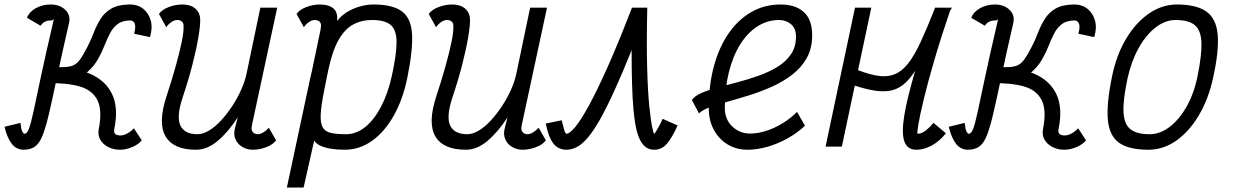

<svg xmlns="http://www.w3.org/2000/svg" viewBox="-71 -652 5491 854"><path d="M34 14Q2 14 -18.5 -12.2Q-39 -38.5 -51 -88L20 -105.5Q22.5 -78.5 27.8 -67.8Q33 -57 38 -57Q49 -57 57.5 -78.8Q66 -100.5 78 -156.2Q90 -212 111 -311Q132 -410 168 -564.5Q169.5 -569.5 169 -568.2Q168.5 -567 165.5 -564Q162.5 -561 154 -561Q141 -561 129.5 -555.8Q118 -550.5 109.5 -537.5L49 -573Q59.5 -600 89 -616Q118.5 -632 154 -632Q195 -632 219.5 -608.2Q244 -584.5 236 -549.5Q203.5 -408.5 182.8 -309.8Q162 -211 147.2 -147.8Q132.5 -84.5 118.2 -49Q104 -13.5 84.2 0.2Q64.5 14 34 14ZM463 14Q434 14 410.5 2Q387 -10 375.2 -30.5Q363.5 -51 368 -76.5H437Q434.5 -61 442.8 -55.2Q451 -49.5 465 -49.5Q480 -49.5 496.5 -59Q513 -68.5 524.5 -81.5L559.5 -28Q546.5 -10.5 518 1.8Q489.5 14 463 14ZM368 -76.5Q385 -162.5 361.8 -207.5Q338.5 -252.5 281 -268.2Q223.5 -284 136.5 -282L152 -352.5Q256.5 -354.5 327.2 -324.8Q398 -295 427.5 -233.5Q457 -172 437 -76.5ZM136.5 -283 152 -352.5Q191.5 -352.5 215.5 -353.5Q239.5 -354.5 255.2 -361.5Q271 -368.5 284.8 -387.2Q298.5 -406 317 -442Q333.5 -473.5 346 -506.5Q358.5 -539.5 376 -567.5Q393.5 -595.5 423.2 -613.2Q453 -631 503 -632Q540.5 -633 565.5 -613.2Q590.5 -593.5 599.5 -560.5Q608.5 -527.5 596 -487L525.5 -502Q534 -533 528 -547.5Q522 -562 505.5 -561Q471.5 -560 451.2 -544.2Q431 -528.5 417.8 -503Q404.5 -477.5 392.8 -447.2Q381 -417 364 -387.5Q347 -358 319.8 -333.5Q292.5 -309 248.2 -295Q204 -281 136.5 -283Z M668.5 -531 636 -590Q650 -609.5 680 -620.8Q710 -632 740 -632Q776.5 -632 797.8 -613.8Q819 -595.5 819.5 -565Q820 -537 811.2 -485.2Q802.5 -433.5 785 -365Q767.5 -296.5 741 -217.5Q713 -132 731.5 -93.5Q750 -55 807 -55Q832 -55 859.5 -71.8Q887 -88.5 913.2 -117.2Q939.5 -146 962.5 -181Q985.5 -216 1002.2 -253.8Q1019 -291.5 1026 -326L1087 -618H1162L1050 -97Q1049.5 -93 1048.5 -88Q1047.5 -83 1048 -78.5Q1049 -67.5 1056.8 -61.2Q1064.5 -55 1076 -55Q1085.5 -55 1097 -61.2Q1108.5 -67.5 1125 -83.5L1157 -28Q1143.5 -9 1113.5 2.5Q1083.5 14 1053 14Q1027.5 14 1006.2 1.2Q985 -11.5 975.8 -34Q966.5 -56.5 975 -85.5L986.5 -130Q943.5 -64 897 -25Q850.5 14 801 14Q700 14 665.2 -45.8Q630.5 -105.5 670 -225Q693 -294.5 710.2 -356.2Q727.5 -418 737.2 -465.2Q747 -512.5 745.5 -539Q745 -550.5 737.2 -556.8Q729.5 -563 717 -563Q705 -563 692 -554.5Q679 -546 668.5 -531Z M1590 -632Q1676 -632 1717 -601.2Q1758 -570.5 1761.8 -499.2Q1765.5 -428 1740.5 -305Q1721.5 -211.5 1681.2 -139.2Q1641 -67 1585 -26.5Q1529 14 1462 14Q1429 14 1401 9.5Q1373 5 1353.8 -4Q1334.5 -13 1326.5 -27L1279.5 182H1205L1305 -286.5Q1306 -292 1307.5 -298.5Q1309 -305 1311 -313Q1312 -317 1313 -322.5Q1314 -328 1316 -334.5L1355 -521Q1355.5 -526 1356 -530.8Q1356.5 -535.5 1357 -539.5Q1356.5 -550.5 1349 -556.8Q1341.5 -563 1329 -563Q1317 -563 1304 -554.5Q1291 -546 1280.5 -531L1248 -590Q1262 -609.5 1292 -620.8Q1322 -632 1352 -632Q1390 -632 1411 -615.5Q1432 -599 1428.5 -558.5Q1446.5 -582.5 1473.2 -598.8Q1500 -615 1530.5 -623.5Q1561 -632 1590 -632ZM1671.5 -313Q1693 -411 1692.8 -465.2Q1692.5 -519.5 1666.5 -541.2Q1640.5 -563 1584 -563Q1536 -563 1498.5 -542.2Q1461 -521.5 1433.5 -471.8Q1406 -422 1388 -335L1371.5 -252Q1357.5 -184.5 1355.5 -144.8Q1353.5 -105 1364.2 -85.8Q1375 -66.5 1400.8 -60.8Q1426.5 -55 1468 -55Q1514 -55 1554 -87.5Q1594 -120 1624.2 -178.2Q1654.5 -236.5 1671.5 -313Z M1868.5 -531 1836 -590Q1850 -609.5 1880 -620.8Q1910 -632 1940 -632Q1976.5 -632 1997.8 -613.8Q2019 -595.5 2019.5 -565Q2020 -537 2011.2 -485.2Q2002.5 -433.5 1985 -365Q1967.5 -296.5 1941 -217.5Q1913 -132 1931.5 -93.5Q1950 -55 2007 -55Q2032 -55 2059.5 -71.8Q2087 -88.5 2113.2 -117.2Q2139.5 -146 2162.5 -181Q2185.5 -216 2202.2 -253.8Q2219 -291.5 2226 -326L2287 -618H2362L2250 -97Q2249.5 -93 2248.5 -88Q2247.5 -83 2248 -78.5Q2249 -67.5 2256.8 -61.2Q2264.5 -55 2276 -55Q2285.5 -55 2297 -61.2Q2308.5 -67.5 2325 -83.5L2357 -28Q2343.5 -9 2313.5 2.5Q2283.5 14 2253 14Q2227.5 14 2206.2 1.2Q2185 -11.5 2175.8 -34Q2166.5 -56.5 2175 -85.5L2186.5 -130Q2143.5 -64 2097 -25Q2050.5 14 2001 14Q1900 14 1865.2 -45.8Q1830.5 -105.5 1870 -225Q1893 -294.5 1910.2 -356.2Q1927.5 -418 1937.2 -465.2Q1947 -512.5 1945.5 -539Q1945 -550.5 1937.2 -556.8Q1929.5 -563 1917 -563Q1905 -563 1892 -554.5Q1879 -546 1868.5 -531Z M2876.5 -123.5 2943 -94Q2916.5 -36 2894 -11Q2871.5 14 2838 14Q2799 14 2777 -27.2Q2755 -68.5 2746.5 -165.5Q2738 -262.5 2738.5 -429Q2696 -323.5 2661.2 -247.5Q2626.5 -171.5 2597.8 -120.8Q2569 -70 2544 -40.5Q2519 -11 2495.8 1.5Q2472.5 14 2449 14Q2411 14 2389.5 -14.8Q2368 -43.5 2356.5 -102.5L2427.5 -117Q2434 -90 2437.8 -77Q2441.5 -64 2444.2 -60.5Q2447 -57 2449 -57Q2462.5 -57 2487.5 -87Q2512.5 -117 2548.8 -183.2Q2585 -249.5 2632.8 -356.5Q2680.5 -463.5 2740 -618H2808Q2804.5 -458.5 2807.5 -350.5Q2810.5 -242.5 2817.2 -177.8Q2824 -113 2830.2 -85Q2836.5 -57 2838 -57Q2840.5 -57 2846.2 -66.2Q2852 -75.5 2860.2 -90.5Q2868.5 -105.5 2876.5 -123.5Z M3474 -154.5 3509.5 -93Q3476 -61 3432.5 -36.8Q3389 -12.5 3342.8 0.8Q3296.5 14 3254 14Q3204.5 14 3165.5 -9.5Q3126.5 -33 3104 -74.8Q3081.5 -116.5 3081.5 -170.5Q3081.5 -273.5 3104.5 -358Q3127.5 -442.5 3170 -503.8Q3212.5 -565 3271 -598.5Q3329.5 -632 3401 -632Q3467.5 -632 3504.5 -598.2Q3541.5 -564.5 3541.5 -495Q3541.5 -437 3517.5 -394.2Q3493.5 -351.5 3453.5 -320.5Q3413.5 -289.5 3364.2 -267.2Q3315 -245 3264 -229Q3213 -213 3166.5 -200Q3120 -187 3086 -174.8Q3052 -162.5 3038 -147.5L3006.5 -207Q3019 -225.5 3049.8 -238.8Q3080.5 -252 3122.8 -263.2Q3165 -274.5 3212.2 -287Q3259.5 -299.5 3305 -315.8Q3350.5 -332 3387.8 -355Q3425 -378 3447.2 -410.8Q3469.5 -443.5 3469.5 -489.5Q3469.5 -525.5 3447.5 -544.2Q3425.5 -563 3395 -563Q3342.5 -563 3298.2 -534.8Q3254 -506.5 3221.5 -454.8Q3189 -403 3171 -331Q3153 -259 3153 -171.5Q3153 -121 3186 -89.5Q3219 -58 3265 -58Q3300 -58 3337.8 -70.2Q3375.5 -82.5 3411.2 -104.5Q3447 -126.5 3474 -154.5Z M3673.5 0H3601L3732 -618H3804.5ZM4081 -105.5 4136.5 -59Q4107 -23 4072.8 -4.5Q4038.5 14 4005.5 14Q3964.5 14 3951.5 -23Q3938.5 -60 3951 -137.2Q3963.5 -214.5 3998.8 -334Q4034 -453.5 4088 -618H4163.5Q4112 -536 4077 -471.5Q4042 -407 4015 -361.2Q3988 -315.5 3960.8 -288Q3933.5 -260.5 3899 -251Q3864.5 -241.5 3814.5 -249.8Q3764.5 -258 3690.5 -285L3706 -355.5Q3773 -327 3820.5 -317.2Q3868 -307.5 3903 -319.8Q3938 -332 3966.8 -367.8Q3995.5 -403.5 4024.2 -465.8Q4053 -528 4088.5 -618H4159.5Q4116 -491 4085.8 -387.8Q4055.5 -284.5 4037.8 -210.5Q4020 -136.5 4013.5 -96.8Q4007 -57 4010.5 -57Q4026 -57 4042.5 -68.5Q4059 -80 4081 -105.5Z M4234 14Q4202 14 4181.5 -12.2Q4161 -38.5 4149 -88L4220 -105.5Q4222.5 -78.5 4227.8 -67.8Q4233 -57 4238 -57Q4249 -57 4257.5 -78.8Q4266 -100.5 4278 -156.2Q4290 -212 4311 -311Q4332 -410 4368 -564.5Q4369.5 -569.5 4369 -568.2Q4368.5 -567 4365.5 -564Q4362.5 -561 4354 -561Q4341 -561 4329.5 -555.8Q4318 -550.5 4309.5 -537.5L4249 -573Q4259.5 -600 4289 -616Q4318.5 -632 4354 -632Q4395 -632 4419.5 -608.2Q4444 -584.5 4436 -549.5Q4403.5 -408.5 4382.8 -309.8Q4362 -211 4347.2 -147.8Q4332.5 -84.5 4318.2 -49Q4304 -13.5 4284.2 0.2Q4264.5 14 4234 14ZM4663 14Q4634 14 4610.5 2Q4587 -10 4575.2 -30.5Q4563.5 -51 4568 -76.5H4637Q4634.5 -61 4642.8 -55.2Q4651 -49.5 4665 -49.5Q4680 -49.5 4696.5 -59Q4713 -68.5 4724.5 -81.5L4759.5 -28Q4746.5 -10.5 4718 1.8Q4689.5 14 4663 14ZM4568 -76.5Q4585 -162.5 4561.8 -207.5Q4538.5 -252.5 4481 -268.2Q4423.5 -284 4336.5 -282L4352 -352.5Q4456.5 -354.5 4527.2 -324.8Q4598 -295 4627.5 -233.5Q4657 -172 4637 -76.5ZM4336.5 -283 4352 -352.5Q4391.5 -352.5 4415.5 -353.5Q4439.5 -354.5 4455.2 -361.5Q4471 -368.5 4484.8 -387.2Q4498.5 -406 4517 -442Q4533.5 -473.5 4546 -506.5Q4558.5 -539.5 4576 -567.5Q4593.5 -595.5 4623.2 -613.2Q4653 -631 4703 -632Q4740.5 -633 4765.5 -613.2Q4790.5 -593.5 4799.5 -560.5Q4808.5 -527.5 4796 -487L4725.5 -502Q4734 -533 4728 -547.5Q4722 -562 4705.5 -561Q4671.5 -560 4651.2 -544.2Q4631 -528.5 4617.8 -503Q4604.5 -477.5 4592.8 -447.2Q4581 -417 4564 -387.5Q4547 -358 4519.8 -333.5Q4492.5 -309 4448.2 -295Q4404 -281 4336.5 -283Z M5036 14Q4949 14 4905.8 -17.5Q4862.5 -49 4856.5 -120.8Q4850.5 -192.5 4875.5 -313Q4894.5 -406.5 4937 -478.2Q4979.5 -550 5038.2 -591Q5097 -632 5164 -632Q5251 -632 5295 -600.5Q5339 -569 5345.2 -497.5Q5351.5 -426 5324.5 -305Q5304.5 -212.5 5262 -140.2Q5219.5 -68 5161.8 -27Q5104 14 5036 14ZM5042 -55Q5089 -55 5132 -88Q5175 -121 5207.8 -179.5Q5240.5 -238 5255.5 -313Q5275 -409 5272.8 -463.5Q5270.5 -518 5243 -540.5Q5215.5 -563 5158 -563Q5111.5 -563 5069 -530Q5026.5 -497 4994 -439Q4961.5 -381 4944.5 -305Q4924 -209.5 4926.2 -154.8Q4928.5 -100 4956.8 -77.5Q4985 -55 5042 -55Z"/></svg>

Font: Victor Mono Thin
Style: Italic
Weight: 100
Italic angle: -12°
Monospace: yes
Designer: Rune Bjørnerås
Version: Version 1.561;gftools[0.9.30]